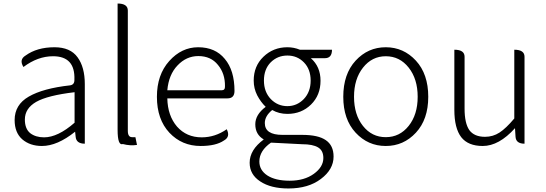

<svg xmlns="http://www.w3.org/2000/svg" viewBox="-20 -815 3095 1089"><path d="M218 13Q150 13 106 -25Q63 -63 63 -134Q63 -221 143 -267Q224 -314 378 -331Q403 -335 402 -363Q407 -496 281 -496Q194 -496 113 -435Q87 -477 125 -500Q190 -547 289 -547Q379 -547 420 -490Q461 -434 461 -338V0Q412 0 409 -40L406 -68Q305 13 218 13ZM230 -36Q308 -36 403 -119V-292Q250 -274 185 -237Q121 -200 121 -137Q121 -85 151 -60Q182 -36 230 -36Z M757 7Q718 13 677 2Q647 13 647 -79V-795Q705 -795 705 -755V-73Q705 -37 729 -37H748L757 7Z M1118 13Q1012 13 941 -62Q870 -138 870 -266Q870 -391 940 -469Q1010 -547 1104 -547Q1201 -547 1255 -481Q1310 -416 1310 -299Q1310 -257 1270 -257H929Q931 -159 984 -97Q1038 -36 1124 -36Q1200 -36 1266 -82Q1288 -39 1250 -18Q1205 13 1118 13ZM929 -303H1238Q1257 -303 1256 -326Q1257 -398 1216 -447Q1176 -497 1105 -497Q1037 -497 987 -444Q937 -392 929 -303Z M1616 254Q1516 254 1456 214Q1396 175 1396 108Q1396 35 1476 -24Q1428 -52 1428 -110Q1428 -165 1487 -209Q1459 -236 1439 -274Q1419 -313 1419 -358Q1419 -440 1474 -493Q1530 -547 1610 -547Q1647 -547 1681 -533H1863Q1863 -485 1823 -485H1743Q1798 -437 1798 -357Q1798 -275 1744 -222Q1690 -169 1610 -169Q1562 -169 1524 -191Q1482 -157 1482 -117Q1482 -50 1582 -50H1694Q1785 -50 1828 -20Q1872 10 1872 73Q1872 146 1800 200Q1729 254 1616 254ZM1610 -213Q1664 -213 1703 -253Q1742 -294 1742 -358Q1742 -422 1704 -461Q1666 -500 1610 -500Q1554 -500 1515 -461Q1477 -422 1477 -358Q1477 -294 1516 -253Q1555 -213 1610 -213ZM1623 210Q1706 210 1760 171Q1814 132 1814 81Q1814 39 1784 21Q1754 3 1693 3L1517 -6Q1451 40 1451 101Q1451 150 1496 180Q1542 210 1623 210Z M1927 -266Q1927 -395 1997 -471Q2067 -547 2168 -547Q2269 -547 2339 -471Q2409 -395 2409 -266Q2409 -138 2339 -62.5Q2269 13 2168 13Q2067 13 1997 -62.5Q1927 -138 1927 -266ZM2168 -496Q2090 -496 2039 -431.5Q1988 -367 1988 -266Q1988 -165 2038.5 -101Q2089 -37 2168 -37Q2247 -37 2298 -101Q2349 -165 2349 -266Q2349 -367 2298 -431.5Q2247 -496 2168 -496Z M2718 13Q2635 13 2596 -37Q2557 -88 2557 -192V-533Q2615 -533 2615 -493V-199Q2615 -116 2642 -77Q2670 -39 2731 -39Q2776 -39 2813 -63Q2850 -87 2897 -143V-533Q2955 -533 2955 -493V0Q2906 0 2904 -40L2901 -88Q2810 13 2718 13Z"/></svg>

Font: Swei Half Moon CJK SC
Style: Light
Weight: 300
Version: Version 2.071